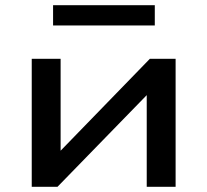

<svg xmlns="http://www.w3.org/2000/svg" viewBox="-20 -718 796 738"><path d="M102 0V-492H213V-113H188L556 -492H655V0H544V-379H570L201 0ZM184 -620V-698H575V-620Z"/></svg>

Font: Nunito Sans 10pt Expanded SemiBold
Style: Regular
Weight: 600
Width: 7
Designer: Vernon Adams
Foundry: Vernon Adams
Version: Version 3.101;gftools[0.9.27]